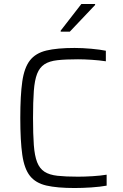

<svg xmlns="http://www.w3.org/2000/svg" viewBox="-20 -937 616 965"><path d="M355 8Q267 8 213 -4.5Q159 -17 130.5 -53Q102 -89 92 -159Q82 -229 82 -344Q82 -458 92 -527.5Q102 -597 130.5 -633.5Q159 -670 213 -683Q267 -696 355 -696Q394 -696 438.5 -692Q483 -688 512 -682V-629Q479 -634 440.5 -636.5Q402 -639 372 -639Q310 -639 269 -634.5Q228 -630 203.5 -614Q179 -598 166.5 -566Q154 -534 150 -480Q146 -426 146 -344Q146 -262 150 -208Q154 -154 166.5 -122Q179 -90 203.5 -74Q228 -58 269 -53.5Q310 -49 372 -49Q406 -49 446 -51.5Q486 -54 516 -59V-4Q484 2 439 5Q394 8 355 8ZM285 -778V-783L389 -917H458V-912L331 -778Z"/></svg>

Font: Saira Light
Style: Regular
Weight: 300
Designer: Hector Gatti with collaboration of the Omnibus-Type team
Foundry: Omnibus-Type
Version: Version 1.100; ttfautohint (v1.8.3)